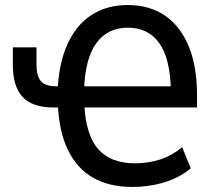

<svg xmlns="http://www.w3.org/2000/svg" viewBox="-20 -734 872 763"><path d="M506 9Q414 9 349.5 -28Q285 -65 249.5 -139Q214 -213 210 -321L223 -307H192Q109 -307 70 -348.5Q31 -390 31 -478V-546H125V-477Q125 -432 142.5 -411.5Q160 -391 206 -391H230L209 -372Q213 -480 247.5 -557Q282 -634 343 -674Q404 -714 488 -714Q574 -714 635.5 -672Q697 -630 730 -550Q763 -470 763 -355V-307H304L315 -316Q322 -195 371.5 -140Q421 -85 517 -85Q570 -85 617 -100.5Q664 -116 704 -149L738 -65Q694 -28 633 -9.5Q572 9 506 9ZM488 -624Q407 -624 362 -561.5Q317 -499 314 -371L303 -391H674L659 -372Q657 -501 613 -562.5Q569 -624 488 -624Z"/></svg>

Font: Nunito Sans 7pt Condensed SemiBold
Style: Regular
Weight: 600
Width: 3
Designer: Vernon Adams
Foundry: Vernon Adams
Version: Version 3.101;gftools[0.9.27]